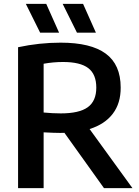

<svg xmlns="http://www.w3.org/2000/svg" viewBox="-20 -968 716 988"><path d="M515 0 311.5 -284.5Q304.5 -284 290.5 -284Q260.5 -284 204.5 -287V0H73V-725Q182.5 -748.5 292 -748.5Q447.5 -748.5 524.2 -692Q601 -635.5 601 -517.5Q601.5 -436.5 560.2 -382.5Q519 -328.5 441 -304L661.5 0ZM204.5 -389Q252 -384.5 293 -384.5Q387.5 -384.5 431.5 -416.2Q475.5 -448 475.5 -517Q475.5 -586 434.2 -617.5Q393 -649 304.5 -649Q254.5 -649 204.5 -640ZM186.5 -800 113 -948H218L284 -800ZM376 -800 302.5 -948H407.5L473.5 -800Z"/></svg>

Font: Encode Sans SemiBold
Style: Regular
Weight: 600
Designer: Multiple Designers
Foundry: Impallari Type
Version: Version 2.000